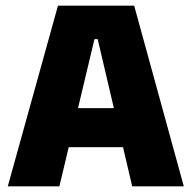

<svg xmlns="http://www.w3.org/2000/svg" viewBox="-20 -659 678 679"><path d="M7.5 0 185 -639H454.5L630 0H447.5L325.5 -520.5H314L190 0ZM175 -138.5V-276.5H461.5V-138.5Z"/></svg>

Font: Anek Bangla ExtraBold
Style: Regular
Weight: 800
Designer: Sulekha Rajkumar (Bangla), Yesha Goshar (Latin)
Foundry: Ek Type
Version: Version 1.003